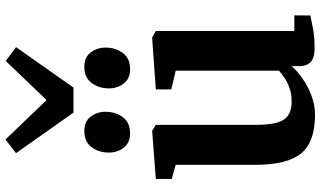

<svg xmlns="http://www.w3.org/2000/svg" viewBox="-249 -879 1140 682"><g transform="rotate(-90 321.0 -538.0)"><path d="M490.5 9.5Q457 9.5 442 -4.2Q427 -18 427 -46V-72.5Q411 -53 383.5 -33.8Q356 -14.5 322.8 -1.8Q289.5 11 254.5 11Q158 11 117.2 -38.2Q76.5 -87.5 76.5 -201.5V-484L26.5 -498V-554.5L196.5 -567.5H197.5L218.5 -554.5V-202Q218.5 -154 226 -125.8Q233.5 -97.5 251.8 -84.8Q270 -72 302 -72Q328 -72 349 -79.5Q370 -87 385.5 -97.5Q401 -108 411 -117V-484L344.5 -499.5V-554.5L526 -567.5H528.5L552 -554.5V-62.5H607.5L607 -5.5Q589 -1.5 559 4Q529 9.5 490.5 9.5ZM188 -646Q154.5 -646 137.2 -668.8Q120 -691.5 120 -721Q120 -756.5 139.2 -782.5Q158.5 -808.5 196.5 -808.5H197.5Q230.5 -808.5 247.8 -785.8Q265 -763 265 -733.5Q265 -698 246 -672Q227 -646 189 -646ZM415.5 -646Q382.5 -646 365.2 -668.8Q348 -691.5 348 -721Q348 -756.5 367.2 -782.5Q386.5 -808.5 424 -808.5H425Q458.5 -808.5 475.8 -785.8Q493 -763 493 -733.5Q493 -698 474 -672Q455 -646 416.5 -646ZM262 -847 118 -1051 166.5 -1088.5 306.5 -942.5 445.5 -1087.5 494.5 -1051 351 -847Z"/></g></svg>

Font: Merriweather Light 18pt
Style: Bold
Weight: 700
Version: Version 2.100